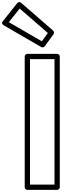

<svg xmlns="http://www.w3.org/2000/svg" viewBox="-169 -1773 651 1818"><path d="M17.3 -1692 284.3 -1460.2 227.1 -1381.9 -85.4 -1563.1ZM30.4 -1746.9C18.6 -1757.1 2.6 -1753.9 -5.6 -1743.6L-142.6 -1571.6C-157 -1553.5 -144 -1539.3 -135.5 -1534.4L221.5 -1327.4C231.5 -1321.5 246.5 -1323.7 254.2 -1334.3L338.2 -1449.3C345.6 -1459.4 344.2 -1474.4 334.4 -1482.9ZM347 -1213V-25H115V-1213ZM397 -1238C397 -1248.7 387.1 -1263 372 -1263H90C79.3 -1263 65 -1253.1 65 -1238V0C65 10.7 74.9 25 90 25H372C382.7 25 397 15.1 397 0Z"/></svg>

Font: Poland Can Into
Style: BigWritingsOLn
Weight: 700
Foundry: Cannot Into Space Fonts
Version: Version 0.92